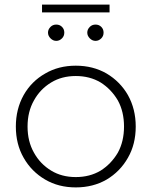

<svg xmlns="http://www.w3.org/2000/svg" viewBox="-20 -812 660 836"><path d="M177 -30Q117 -65 83 -125Q49 -184 49 -261Q49 -337 83 -398Q117 -458 177 -492Q235 -526 310 -526Q385 -526 444 -492Q503 -457 537 -398Q571 -337 571 -261Q571 -184 537 -125Q503 -65 444 -30Q385 4 310 4Q235 4 177 -30ZM418 -69Q464 -98 493 -147Q520 -196 520 -261Q520 -326 493 -375Q464 -424 418 -453Q371 -481 310 -481Q249 -481 203 -453Q155 -424 128 -375Q100 -326 100 -261Q100 -196 128 -147Q155 -98 203 -69Q249 -41 310 -41Q371 -41 418 -69ZM200 -695Q210 -705 225 -705Q240 -705 250 -695Q260 -685 260 -670Q260 -655 250 -645Q239 -634 225 -634Q211 -634 200 -645Q189 -656 189 -670Q189 -684 200 -695ZM371 -695Q381 -705 396 -705Q411 -705 421 -695Q431 -685 431 -670Q431 -655 421 -645Q410 -634 396 -634Q382 -634 371 -645Q360 -656 360 -670Q360 -684 371 -695ZM163 -758V-792H457V-758Z"/></svg>

Font: Montserrat Light Alt1
Style: Light
Weight: 500
Designer: Differentunic
Foundry: Julieta Ulanovsky
Version: 0.1